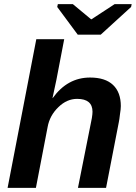

<svg xmlns="http://www.w3.org/2000/svg" viewBox="-20 -916 662 936"><path d="M157 -725H293L255 -527L236 -438H237Q309 -538 419 -538Q493 -538 531 -502Q569 -466 569 -399Q569 -384 565 -360Q562 -332 559 -319L497 0H360L418 -291Q431 -349 431 -371Q431 -434 356 -434Q306 -434 265 -394Q222 -353 212 -296L155 0H17ZM619 -882 471 -747H359L259 -882L262 -896H335L424 -822H426L539 -896H622Z"/></svg>

Font: Libra Sans
Style: Bold Italic
Weight: 700
Italic angle: -12°
Foundry: Context Ltd
Version: Version 1.002